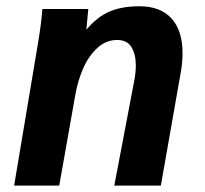

<svg xmlns="http://www.w3.org/2000/svg" viewBox="-20 -578 640 598"><path d="M112 -550H255L249 -485.5Q282.5 -525.5 321 -542Q359.5 -558.5 414 -558.5Q480 -558.5 514.2 -520.5Q548.5 -482.5 548.5 -413Q548.5 -382 543 -352.5L481 0H336L398 -326Q403 -351 403 -374.5Q403 -409 389.5 -431.2Q376 -453.5 345 -453.5Q310 -453.5 283 -428.5Q256 -403.5 239.2 -365.2Q222.5 -327 215 -285L164.5 0H24L97 -435.5Q108.5 -502 112 -550Z"/></svg>

Font: JuliaMono ExtraBoldItalic
Style: Regular
Weight: 800
Italic angle: -9°
Monospace: yes
Designer: cormullion
Foundry: corm
Version: Version 0.049; ttfautohint (v1.8.4)